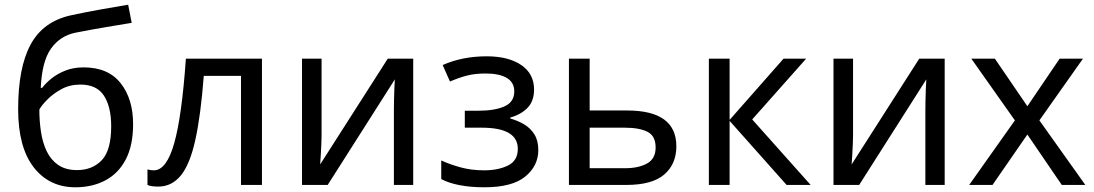

<svg xmlns="http://www.w3.org/2000/svg" viewBox="-20 -785 4645 815"><path d="M57 -322Q57 -498 110 -596Q163 -694 281 -720Q346 -734 408 -745Q470 -756 524 -765L539 -688Q504 -682 460 -675Q416 -668 373 -660Q330 -652 299 -646Q234 -632 196 -578Q158 -524 153 -412H159Q173 -431 197.5 -451Q222 -471 256.5 -485Q291 -499 335 -499Q439 -499 492 -432Q545 -365 545 -258Q545 -168 514 -108.5Q483 -49 427.5 -19.5Q372 10 300 10Q189 10 123 -75Q57 -160 57 -322ZM307 -63Q372 -63 412 -105Q452 -147 452 -249Q452 -331 421.5 -378.5Q391 -426 321 -426Q276 -426 240.5 -406.5Q205 -387 180.5 -362Q156 -337 147 -320Q147 -271 154 -225Q161 -179 178.5 -142.5Q196 -106 227.5 -84.5Q259 -63 307 -63Z M1092 0H1003V-463H845Q832 -294 809 -190.5Q786 -87 747.5 -40Q709 7 652 7Q639 7 626.5 5.5Q614 4 606 0V-66Q612 -64 619 -63Q626 -62 633 -62Q687 -62 719.5 -177Q752 -292 769 -536H1092Z M1345 -536V-209Q1345 -196 1344 -172.5Q1343 -149 1341.5 -124.5Q1340 -100 1339 -87L1626 -536H1734V0H1652V-316Q1652 -332 1652.5 -358Q1653 -384 1654 -409.5Q1655 -435 1656 -448L1371 0H1262V-536Z M2046 -546Q2138 -546 2192.5 -509Q2247 -472 2247 -405Q2247 -356 2219.5 -327.5Q2192 -299 2146 -286V-282Q2178 -273 2205 -257Q2232 -241 2248.5 -214.5Q2265 -188 2265 -148Q2265 -81 2209.5 -35.5Q2154 10 2036 10Q1978 10 1931 1Q1884 -8 1853 -25V-104Q1887 -88 1933.5 -75Q1980 -62 2035 -62Q2095 -62 2136.5 -82.5Q2178 -103 2178 -153Q2178 -243 2025 -243H1953V-315H2011Q2080 -315 2121.5 -333.5Q2163 -352 2163 -397Q2163 -435 2131.5 -454Q2100 -473 2041 -473Q1997 -473 1963.5 -464.5Q1930 -456 1890 -439L1859 -509Q1943 -546 2046 -546Z M2483 -316H2642Q2851 -316 2851 -164Q2851 -89 2800 -44.5Q2749 0 2638 0H2395V-536H2483ZM2763 -159Q2763 -208 2728.5 -225.5Q2694 -243 2632 -243H2483V-71H2634Q2690 -71 2726.5 -91Q2763 -111 2763 -159Z M3306 -536H3402L3173 -278L3421 0H3319L3077 -272V0H2989V-536H3077V-276Z M3601 -536V-209Q3601 -196 3600 -172.5Q3599 -149 3597.5 -124.5Q3596 -100 3595 -87L3882 -536H3990V0H3908V-316Q3908 -332 3908.5 -358Q3909 -384 3910 -409.5Q3911 -435 3912 -448L3627 0H3518V-536Z M4288 -274 4103 -536H4203L4341 -334L4478 -536H4577L4392 -274L4587 0H4487L4341 -214L4193 0H4094Z"/></svg>

Font: Apis
Style: Regular
Weight: 400
Designer: Monotype Design Team
Foundry: Monotype Imaging Inc.
Version: Version 2.000; build 0001